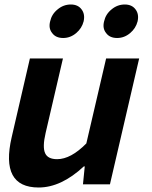

<svg xmlns="http://www.w3.org/2000/svg" viewBox="-20 -820 677 854"><path d="M32 -210 113 -560H260L183 -229Q168 -165 181 -138Q193 -112 234 -112Q295 -112 364 -182L452 -560H599L469 0H349L357 -80H353Q252 14 152 14Q-20 14 32 -210ZM212 -673Q195 -694 203 -725Q210 -757 236 -778Q262 -800 295 -800Q327 -800 343 -778Q359 -757 352 -725Q344 -694 319 -673Q293 -651 261 -651Q228 -651 212 -673ZM452 -673Q435 -694 443 -725Q450 -757 476 -778Q502 -800 535 -800Q567 -800 583 -778Q599 -757 592 -725Q584 -694 559 -673Q533 -651 501 -651Q468 -651 452 -673Z"/></svg>

Font: KaiGen Gothic CN Bold
Style: Bold
Weight: 700
Designer: Ryoko NISHIZUKA  (kana & ideographs); Paul D. Hunt (Latin, Greek & Cyrillic); Wenlong ZHANG  (bopomofo); Sandoll Communi
Foundry: Adobe Systems Incorporated
Version: Version 1.002.20150501